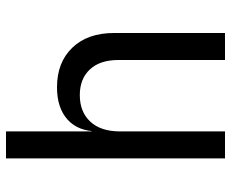

<svg xmlns="http://www.w3.org/2000/svg" viewBox="-85 -685 770 640"><g transform="rotate(-90 300.0 -365.0)"><path d="M92 0V-730H182V-550V-445H201L182 -424Q182 -489 221 -524.5Q260 -560 329 -560Q412 -560 461 -509Q510 -458 510 -370V0H420V-355Q420 -417 388.5 -450.5Q357 -484 303 -484Q247 -484 214.5 -449Q182 -414 182 -350V0Z"/></g></svg>

Font: Pitagon Sans Mono
Style: Regular
Weight: 400
Monospace: yes
Designer: Travis Tran
Foundry: Pitagon
Version: Version 1.001;gftools[0.9.26]